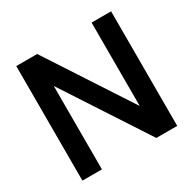

<svg xmlns="http://www.w3.org/2000/svg" viewBox="-162 -907 1081 1074"><g transform="rotate(-30 379.0 -370.0)"><path d="M73 0V-740H208L584.5 -163H559.5V-740H685.5V0H550.5L174 -577H199V0Z"/></g></svg>

Font: Encode Sans SC SemiBold
Style: Regular
Weight: 600
Version: Version 3.002